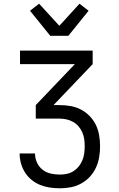

<svg xmlns="http://www.w3.org/2000/svg" viewBox="-20 -793 640 1036"><path d="M303 223Q276 223 249 219Q222 215 197 205Q172 195 151 178Q130 161 115.5 138.5Q101 116 93.5 89.5Q86 63 86 36V35H169V36Q169 61 179.5 84Q190 107 209.5 122.5Q229 138 253.5 143.5Q278 149 303 149Q322 149 341 145Q360 141 376.5 130.5Q393 120 405 105Q417 90 424.5 72Q432 54 434.5 34.5Q437 15 437 -4Q437 -23 434.5 -42Q432 -61 424 -79Q416 -97 403.5 -111.5Q391 -126 374 -135.5Q357 -145 338 -149Q319 -153 300 -153H173V-226L384 -447H88V-520H480V-447L269 -226H300Q330 -226 359.5 -221Q389 -216 415.5 -202.5Q442 -189 463 -167.5Q484 -146 497 -119.5Q510 -93 515 -63Q520 -33 520 -4Q520 26 515 55.5Q510 85 497.5 112Q485 139 464.5 161Q444 183 417.5 197.5Q391 212 361.5 217.5Q332 223 303 223ZM251 -600 142 -735 191 -773 300 -654 316 -671 409 -773 458 -735 349 -600Z"/></svg>

Font: Iosevka Extended
Style: Regular
Weight: 400
Width: 7
Monospace: yes
Designer: Belleve Invis
Foundry: Belleve Invis
Version: Version 32.5.0; ttfautohint (v1.8.4)